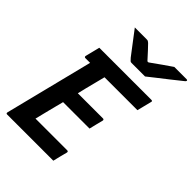

<svg xmlns="http://www.w3.org/2000/svg" viewBox="-265 -1071 1196 1196"><g transform="rotate(45 333.0 -473.0)"><path d="M23 0Q13 0 15 -11L161 -593H119Q114 -593 112 -596.5Q110 -600 111 -604Q118 -630 123 -652Q128 -674 135 -700H594Q606 -700 602 -689Q595 -663 590 -641Q585 -619 578 -593H288Q284 -576 279.5 -559.5Q275 -543 271 -526Q263 -496 255.5 -465.5Q248 -435 241 -405H463Q468 -405 470 -401.5Q472 -398 471 -394Q468 -381 460.5 -352.5Q453 -324 448 -301H215Q202 -252 190 -203.5Q178 -155 166 -107H445Q456 -107 454 -96Q450 -81 443 -53.5Q436 -26 430 0ZM463 -775H344Q337 -775 332.5 -778.5Q328 -782 317 -795Q309 -806 289.5 -831Q270 -856 246.5 -887.5Q223 -919 202 -946H303Q315 -946 318.5 -944Q322 -942 329 -936Q341 -924 360 -903.5Q379 -883 407 -852H416Q458 -882 490.5 -905Q523 -928 550 -946H657Q667 -946 666 -939Q665 -935 660.5 -931Q656 -927 638 -913Q617 -896 584 -870Q551 -844 518 -818.5Q485 -793 463 -775Z"/></g></svg>

Font: Recursive Sn Lnr St SmB
Style: Italic
Weight: 600
Italic angle: -15°
Version: Version 1.079;hotconv 1.0.112;makeotfexe 2.5.65598; ttfautoh